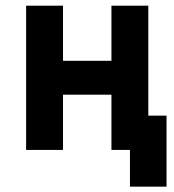

<svg xmlns="http://www.w3.org/2000/svg" viewBox="-20 -538 626 689"><path d="M446.3 131.8V0H379.9V-198.2H206.1V0H73.7V-517.6H206.1V-319.8H379.9V-517.6H512.2V-123H577.6V131.8Z"/></svg>

Font: Cascadia Code PL
Style: Bold
Weight: 700
Monospace: yes
Designer: Aaron Bell
Foundry: Saja Typeworks
Version: Version 2404.023; ttfautohint (v1.8.4)